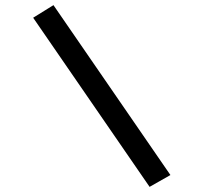

<svg xmlns="http://www.w3.org/2000/svg" viewBox="-20 -685 790 747"><path d="M562 42 109 -616 188 -665 643 -4Z"/></svg>

Font: Inconsolata ExtraExpanded Medium
Style: Regular
Weight: 500
Width: 8
Monospace: yes
Designer: Raph Levien, Cyreal, Brenton Simpson
Foundry: Raph Levien, Cyreal, Google
Version: Version 3.001; ttfautohint (v1.8.2.53-6de2)